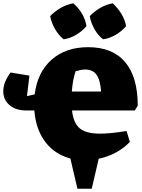

<svg xmlns="http://www.w3.org/2000/svg" viewBox="-39 -960 865 1168"><path d="M120 -288Q57 -288 19 -320.5Q-19 -353 -19 -405Q-19 -434 -7.5 -462Q4 -490 25 -519L140 -500L125 -375L172 -386Q189 -521 275 -597Q361 -673 497 -673Q646 -673 722.5 -582Q799 -491 799 -317L781 -288H399Q408 -210 447 -178.5Q486 -147 569 -147Q598 -147 636 -150.5Q674 -154 731 -163L751 -97Q702 -45 630.5 -15.5Q559 14 476 14Q388 14 322 -22.5Q256 -59 216.5 -127Q177 -195 170 -288ZM480 -537Q457 -537 421 -527Q403 -474 398 -403H576Q571 -474 548 -505.5Q525 -537 480 -537ZM407 -940Q439 -912 460 -876.5Q481 -841 487 -801Q462 -771 424.5 -748.5Q387 -726 348 -721Q318 -745 296 -783Q274 -821 266 -862Q294 -891 330.5 -912Q367 -933 407 -940ZM647 -940Q677 -912 699 -876.5Q721 -841 728 -801Q703 -771 665 -748.5Q627 -726 588 -721Q557 -745 535.5 -783Q514 -821 507 -862Q535 -891 571 -912Q607 -933 647 -940ZM432 188 380 -35H571L519 188Z"/></svg>

Font: Piazzolla SC Black
Style: Regular
Weight: 900
Designer: Juan Pablo del Peral
Foundry: Huerta Tipografica
Version: Version 1.330